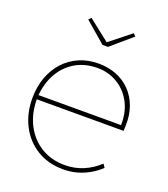

<svg xmlns="http://www.w3.org/2000/svg" viewBox="-135 -823 815 929"><g transform="rotate(20 272.5 -358.0)"><path d="M297 10Q221 10 163 -25Q105 -60 72.5 -122Q40 -184 40 -263Q40 -322 58 -371Q76 -420 108.5 -455.5Q141 -491 186 -510.5Q231 -530 285 -530Q335 -530 377 -513.5Q419 -497 449.5 -465.5Q480 -434 496 -390Q512 -346 510 -291L509 -265H52V-287H498L486 -270L488 -295Q488 -359 461 -407Q434 -455 388.5 -481.5Q343 -508 288 -508Q220 -508 169.5 -476.5Q119 -445 91 -389.5Q63 -334 62 -263Q63 -190 93 -133Q123 -76 175.5 -44Q228 -12 297 -12Q349 -12 393 -31Q437 -50 472 -83L484 -65Q459 -42 430.5 -25.5Q402 -9 368.5 0.5Q335 10 297 10ZM271 -621 164 -713 176 -726 293 -634H278L394 -726L406 -713L299 -621Z"/></g></svg>

Font: Lexend Deca Thin
Style: Regular
Weight: 250
Designer: Bonnie Shaver-Troup, Thomas Jockin
Foundry: Lexend
Version: Version 1.007